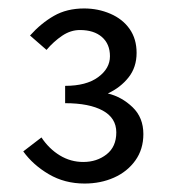

<svg xmlns="http://www.w3.org/2000/svg" viewBox="-20 -817 407 454"><path d="M180 -383Q133 -383 95.5 -405Q58 -427 35 -459L78 -492Q96 -465 121.5 -449.5Q147 -434 177 -434Q209 -434 232 -452Q255 -470 255 -504Q255 -538 223 -555.5Q191 -573 134 -573V-614Q184 -614 212 -634.5Q240 -655 240 -684Q240 -713 221 -729.5Q202 -746 169 -746Q147 -746 127 -732.5Q107 -719 90 -699L51 -733Q77 -762 107.5 -779.5Q138 -797 179 -797Q212 -797 241 -784.5Q270 -772 286.5 -748.5Q303 -725 303 -692Q303 -658 284 -634Q265 -610 235 -596Q268 -588 293.5 -563.5Q319 -539 319 -500Q319 -464 300 -437.5Q281 -411 249.5 -397Q218 -383 180 -383Z"/></svg>

Font: Source Sans 3
Style: Regular
Weight: 400
Designer: Paul D. Hunt
Foundry: Adobe
Version: Version 3.046;hotconv 1.0.118;makeotfexe 2.5.65603